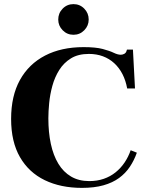

<svg xmlns="http://www.w3.org/2000/svg" viewBox="-20 -901 712 933"><path d="M378 12Q275 12 197.5 -25.5Q120 -63 77 -137.5Q34 -212 34 -323Q34 -435 77 -512.5Q120 -590 199 -631Q278 -672 386 -672Q445 -672 479 -663Q513 -654 532.5 -644.5Q552 -635 567 -635Q575 -635 583 -639Q591 -643 594 -651L597 -660H626L636 -471H598Q591 -510 575 -541Q559 -572 535 -594Q511 -616 480 -627.5Q449 -639 412 -639Q360 -639 325 -617.5Q290 -596 268 -561Q246 -526 234.5 -484Q223 -442 219 -400.5Q215 -359 215 -326Q215 -258 227 -202Q239 -146 263.5 -105.5Q288 -65 325.5 -43Q363 -21 414 -21Q452 -21 484 -32Q516 -43 541.5 -63.5Q567 -84 585.5 -111.5Q604 -139 615 -171L645 -159Q632 -122 611 -90.5Q590 -59 558.5 -36Q527 -13 482.5 -0.5Q438 12 378 12ZM337 -732Q306 -732 284.5 -754Q263 -776 263 -806Q263 -837 284.5 -859Q306 -881 337 -881Q368 -881 389.5 -859Q411 -837 411 -806Q411 -776 389.5 -754Q368 -732 337 -732Z"/></svg>

Font: Frank Ruhl Libre Black
Style: Regular
Weight: 900
Designer: Yanek Iontef
Foundry: Fontef
Version: Version 6.004